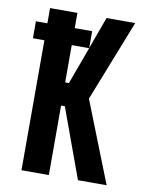

<svg xmlns="http://www.w3.org/2000/svg" viewBox="-83 -796 666 857"><g transform="rotate(10 250.0 -367.5)"><path d="M74 0V-589H22V-666H74V-735H198V-666H277V-590L330 -735H460L315 -367L460 0H330L215 -315H198V0ZM215 -420 277 -589H198V-420Z"/></g></svg>

Font: Iosevka Term Curly Extrabold
Style: Regular
Weight: 800
Designer: Belleve Invis
Foundry: Belleve Invis
Version: Version 32.3.0